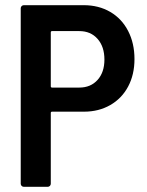

<svg xmlns="http://www.w3.org/2000/svg" viewBox="-20 -721 566 741"><path d="M499 -493Q499 -433 474.5 -387Q450 -341 405.5 -315.5Q361 -290 304 -290H181Q176 -290 176 -285V-12Q176 -7 172.5 -3.5Q169 0 164 0H72Q67 0 63.5 -3.5Q60 -7 60 -12V-689Q60 -694 63.5 -697.5Q67 -701 72 -701H303Q361 -701 405.5 -675Q450 -649 474.5 -601.5Q499 -554 499 -493ZM383 -491Q383 -541 356.5 -571Q330 -601 286 -601H181Q176 -601 176 -596V-388Q176 -383 181 -383H286Q330 -383 356.5 -412.5Q383 -442 383 -491Z"/></svg>

Font: Barlow Semi Condensed SemiBold
Style: Regular
Weight: 600
Width: 4
Designer: Jeremy Tribby
Foundry: Tribby Type
Version: Version 1.408